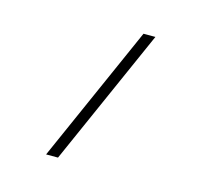

<svg xmlns="http://www.w3.org/2000/svg" viewBox="-82 -610 749 701"><g transform="rotate(15 293.0 -259.0)"><path d="M148.4 0 377.9 -517.6H422.9L193.4 0Z"/></g></svg>

Font: Cascadia Code ExtraLight
Style: Regular
Weight: 200
Monospace: yes
Designer: Aaron Bell
Foundry: Saja Typeworks
Version: Version 2407.024; ttfautohint (v1.8.4)